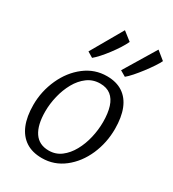

<svg xmlns="http://www.w3.org/2000/svg" viewBox="-200 -942 955 1060"><g transform="rotate(30 277.0 -412.5)"><path d="M235 8Q173.5 8 132 -19.2Q90.5 -46.5 69.2 -98.2Q48 -150 48 -224Q48 -310.5 84 -390Q119.5 -468 181.8 -516Q244 -564 322 -564Q382.5 -564 423.2 -537Q464 -510 484.5 -458.5Q505 -407 505 -333Q505 -245.5 471 -167Q436.5 -88.5 374.8 -40.2Q313 8 235 8ZM247 -47Q291.5 -47 325.2 -72.8Q359 -98.5 382.2 -140.5Q405.5 -182.5 417.2 -233Q429 -283.5 429 -333Q429 -389.5 416.5 -429Q404 -468.5 377.8 -489.2Q351.5 -510 310 -510Q264 -510 229 -484Q194 -458 170.5 -415.8Q147 -373.5 135 -323.5Q123 -273.5 123 -225Q123 -139 154 -93Q185 -47 247 -47ZM408 -610 372 -631 494 -833 547 -790Q539.5 -774 522.8 -748.8Q506 -723.5 485 -696Q464 -668.5 443.5 -645.2Q423 -622 408 -610ZM199 -610 164 -631 280 -833 335 -790Q325 -768.5 308.8 -743Q292.5 -717.5 273 -691.8Q253.5 -666 234.2 -644.5Q215 -623 199 -610Z"/></g></svg>

Font: Merriweather Sans Variable Regular
Style: Italic
Weight: 300
Italic angle: -8°
Designer: Eben Sorkin
Foundry: Eben Sorkin
Version: Version 2.001